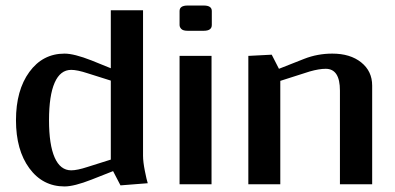

<svg xmlns="http://www.w3.org/2000/svg" viewBox="-20 -670 1435 698"><path d="M382.8 -632.8H500V-104Q500 -82 506.6 -48.8Q513.2 -15.6 517.1 -3.9L418 3.9L391.1 -47.9L313 -17.1Q249.5 7.8 214.8 7.8Q135.3 7.8 86.7 -58.3Q38.1 -124.5 38.1 -232.9Q38.1 -341.8 86.7 -408.4Q135.3 -475.1 214.8 -475.1Q249.5 -475.1 313 -450.2L382.8 -421.9ZM382.8 -89.8V-377L297.9 -403.8Q260.7 -416 238.8 -416Q199.2 -416 178.7 -369.4Q158.2 -322.8 158.2 -232.9Q158.2 -144 178.7 -97.4Q199.2 -50.8 238.8 -50.8Q260.7 -50.8 297.9 -63Z M750 -579.1Q750 -558.1 720.7 -558.1H662.1Q645.5 -558.1 639.2 -564.7Q632.8 -571.3 632.8 -579.1V-629.9Q632.8 -649.9 662.1 -649.9H720.7Q750 -649.9 750 -629.9ZM632.8 0V-466.8H749V0Z M882.8 0V-466.8L967.8 -471.2L994.1 -419.9L1085.9 -456.1Q1134.3 -475.1 1188 -475.1Q1253.4 -475.1 1293.2 -443.1Q1333 -411.1 1333 -358.9V0H1215.8V-340.8Q1215.8 -419.9 1164.1 -419.9Q1140.1 -419.9 1106 -410.2L999 -376V0Z"/></svg>

Font: Resagokr
Style: Bold
Weight: 600
Designer: gluk
Foundry: gluk
Version: Version 0.95